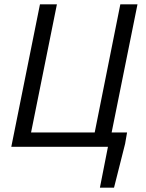

<svg xmlns="http://www.w3.org/2000/svg" viewBox="-20 -676 670 884"><path d="M32 0H477L440 188H505L556 -14L565 -66H494L613 -656H534L416 -66H123L242 -656H164Z"/></svg>

Font: Source Sans Pro
Style: Italic
Weight: 400
Italic angle: -11°
Designer: Paul D. Hunt
Foundry: Adobe Systems Incorporated
Version: Version 3.006;hotconv 1.0.111;makeotfexe 2.5.65597